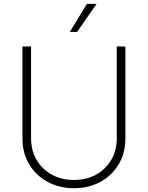

<svg xmlns="http://www.w3.org/2000/svg" viewBox="-20 -970 771 1002"><path d="M589.4 -727.5H634.3V-246.1Q634.3 -171.9 599.9 -113.5Q565.4 -55.2 504.9 -21.5Q444.3 12.2 365.7 12.2Q288.1 12.2 227.3 -21.5Q166.5 -55.2 131.8 -113.5Q97.2 -171.9 97.2 -246.1V-727.5H142.1V-248.5Q142.1 -185.5 170.4 -136.5Q198.7 -87.4 249.5 -59.1Q300.3 -30.8 365.7 -30.8Q432.1 -30.8 482.4 -59.1Q532.7 -87.4 561 -136.5Q589.4 -185.5 589.4 -248.5ZM344.2 -803.2 433.6 -949.7H483.9L382.3 -803.2Z"/></svg>

Font: Inter Tight ExtraLight
Style: Regular
Weight: 250
Designer: Rasmus Andersson
Foundry: rsms
Version: Version 3.004